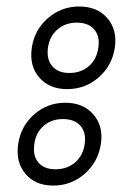

<svg xmlns="http://www.w3.org/2000/svg" viewBox="-20 -539 376 592"><path d="M36.1 -95.2Q44.4 -150.4 85.4 -186.3Q126.5 -222.2 181.2 -222.2Q236.8 -222.2 268.1 -186Q299.3 -149.9 291 -95.2Q282.7 -39.6 241.2 -3.2Q199.7 33.2 144 33.2Q88.9 33.2 58.3 -3.2Q27.8 -39.6 36.1 -95.2ZM78.1 -392.1Q86.4 -447.3 127.9 -483.2Q169.4 -519 224.1 -519Q279.8 -519 311 -482.9Q342.3 -446.8 334 -392.1Q325.7 -336.4 284.2 -300.3Q242.7 -264.2 187 -264.2Q131.8 -264.2 100.8 -300.3Q69.8 -336.4 78.1 -392.1ZM85.9 -95.2Q80.6 -59.1 98.1 -38.1Q115.7 -17.1 150.9 -17.1Q187 -17.1 211.7 -38.3Q236.3 -59.6 241.2 -95.2Q246.1 -130.4 228 -151.1Q210 -171.9 173.8 -171.9Q138.7 -171.9 114.7 -151.1Q90.8 -130.4 85.9 -95.2ZM127.9 -392.1Q123 -356.4 140.9 -335.2Q158.7 -314 193.8 -314Q230 -314 254.2 -335.2Q278.3 -356.4 283.2 -392.1Q288.6 -427.2 270.5 -448.2Q252.4 -469.2 216.8 -469.2Q181.6 -469.2 157.2 -448.2Q132.8 -427.2 127.9 -392.1Z"/></svg>

Font: Trueno Black Outline
Style: Italic
Weight: 900
Width: 6
Designer: Julieta Ulanovsky
Foundry: Julieta Ulanovsky
Version: Version 3.001b | FøM Fix